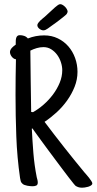

<svg xmlns="http://www.w3.org/2000/svg" viewBox="-20 -872 458 911"><path d="M418 -2Q418 3.9 412.1 7.8Q406.2 11.7 398.2 14.2Q390.1 16.6 382.1 17.6Q374 18.6 370.1 18.6Q360.4 18.6 354.2 16.8Q348.1 15.1 339.8 10.7Q337.4 9.3 328.4 -1.7Q319.3 -12.7 305.9 -30.3Q292.5 -47.9 275.6 -70.3Q258.8 -92.8 241 -116.5Q223.1 -140.1 205.8 -163.8Q188.5 -187.5 173.8 -207.3Q159.2 -227.1 148.7 -241.9Q138.2 -256.8 133.8 -262.7L130.9 -261.7Q133.8 -203.6 138.4 -145.8Q143.1 -87.9 154.3 -31.2Q155.8 -25.4 157.5 -19Q159.2 -12.7 159.2 -5.9Q159.2 5.4 151.9 8.5Q144.5 11.7 135.7 11.7Q130.9 11.7 124 11.2Q117.2 10.7 109.9 9.3Q102.5 7.8 96.4 5.6Q90.3 3.4 86.9 0Q80.1 -5.9 78.4 -12.2Q76.7 -18.6 75.2 -27.3Q61 -125.5 57.4 -224.4Q53.7 -323.2 53.7 -421.9Q53.7 -464.8 54.2 -506.3Q54.7 -547.9 55.7 -590.8Q49.8 -591.3 44.7 -594.7Q39.6 -598.1 35.6 -603.3Q31.7 -608.4 29.5 -614Q27.3 -619.6 27.3 -625Q27.3 -630.4 30 -635.7Q32.7 -641.1 36.9 -645.5Q41 -649.9 45.9 -653.8Q50.8 -657.7 54.7 -660.2V-668.9Q54.7 -673.8 54.9 -680.2Q55.2 -686.5 56.9 -692.1Q58.6 -697.8 62.5 -701.4Q66.4 -705.1 74.2 -705.1Q84.5 -705.1 94.7 -701.7Q105 -698.2 112.3 -689.5Q148.9 -704.1 189.5 -704.1Q225.1 -704.1 254.4 -689.9Q283.7 -675.8 304.4 -651.9Q325.2 -627.9 336.4 -596.7Q347.7 -565.4 347.7 -531.2Q347.7 -494.6 334 -460.2Q320.3 -425.8 298.3 -395Q276.4 -364.3 248.3 -338.6Q220.2 -313 191.4 -293.9Q237.3 -232.9 284.4 -173.1Q331.5 -113.3 380.9 -53.7Q383.8 -50.3 389.9 -43.5Q396 -36.6 402.3 -28.6Q408.7 -20.5 413.3 -13.2Q418 -5.9 418 -2ZM275.4 -539.1Q275.4 -557.1 269 -576.7Q262.7 -596.2 251 -612.1Q239.3 -627.9 222.9 -638.2Q206.5 -648.4 186.5 -648.4Q170.4 -648.4 154.5 -643.8Q138.7 -639.2 124 -631.8Q125 -559.1 125.7 -486.3Q126.5 -413.6 127.9 -340.8L136.7 -339.8Q162.1 -354 186.8 -375.5Q211.4 -397 231.2 -423.3Q251 -449.7 263.2 -479.2Q275.4 -508.8 275.4 -539.1ZM157.2 -752.4Q157.2 -757.3 161.4 -763.2Q165.5 -769 171.1 -774.4Q176.8 -779.8 182.6 -784.4Q188.5 -789.1 192.4 -792.5L240.2 -836.4Q246.1 -840.8 252.7 -846.4Q259.3 -852.1 266.6 -852.1Q271.5 -852.1 277.6 -848.4Q283.7 -844.7 288.8 -839.6Q293.9 -834.5 297.4 -828.1Q300.8 -821.8 300.8 -816.9Q300.8 -815.9 300.8 -814.9Q300.8 -814 299.8 -813Q298.3 -807.1 293.9 -802.7Q289.6 -798.3 284.2 -794.4Q269 -782.2 261 -776.1Q252.9 -770 246.1 -764.9Q239.3 -759.8 230.7 -753.9Q222.2 -748 207 -736.8Q201.7 -732.9 196.5 -730.5Q191.4 -728 185.5 -728Q181.2 -728 176.3 -730Q171.4 -731.9 167 -735.4Q162.6 -738.8 159.9 -743.2Q157.2 -747.6 157.2 -752.4Z"/></svg>

Font: Just Another Hand
Style: Regular
Weight: 400
Designer: Astigmatic (AOETI)
Foundry: Astigmatic (AOETI)
Version: Version 1.000